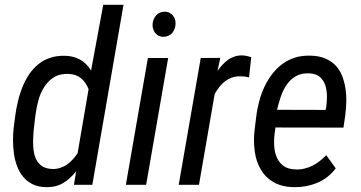

<svg xmlns="http://www.w3.org/2000/svg" viewBox="-20 -770 1503 800"><path d="M43.5 -287.6 37.1 -238.8C35.2 -221.7 34.2 -204.1 34.2 -185.5C34.2 -166.5 35.6 -147.9 38.1 -129.9C40.5 -111.8 44.9 -94.2 51.3 -77.6C57.6 -60.5 65.9 -45.9 76.7 -33.2C86.9 -20.5 100.1 -10.3 115.7 -2.4C131.3 5.4 149.9 9.3 171.9 9.8C198.7 10.3 222.7 4.9 243.2 -7.3C263.2 -19.5 281.2 -35.6 297.4 -56.6L288.1 0H364.7L494.6 -750H410.2L359.4 -476.1C347.2 -496.1 332 -511.2 314 -521.5C295.4 -531.7 274.4 -537.1 251 -537.6C227.5 -538.1 206.5 -535.2 188 -528.8C168.9 -522.5 152.3 -513.2 138.2 -501C123.5 -488.8 110.8 -474.6 100.1 -458.5C89.4 -441.9 80.1 -424.3 72.8 -405.8C65.4 -386.7 59.1 -367.2 54.7 -347.2C49.8 -327.1 45.9 -307.1 43.5 -287.6ZM121.6 -238.3 127.4 -288.1C129.9 -308.6 134.3 -329.6 139.6 -350.6C145 -371.6 153.3 -390.1 164.1 -407.2C174.8 -424.3 188.5 -438 205.1 -448.2C221.7 -458.5 242.7 -463.4 267.6 -461.9C288.6 -460.9 305.2 -454.6 318.4 -443.4C331.5 -432.1 341.8 -417 349.1 -398.4L303.2 -130.9C296.9 -121.6 290 -113.3 282.7 -105.5C275.4 -97.2 267.6 -90.3 259.3 -84.5C251 -78.6 241.7 -74.2 231.4 -70.8C221.2 -67.4 210.4 -65.4 198.7 -65.9C183.6 -66.4 170.9 -69.3 160.6 -74.7C150.4 -80.1 142.6 -87.4 136.2 -96.7C129.9 -106 125.5 -116.2 123 -127.9C120.1 -139.6 118.7 -151.9 118.2 -164.6C117.7 -176.8 117.7 -189.5 118.7 -202.6C119.1 -215.3 120.1 -227.1 121.6 -238.3Z M615.7 -668C615.2 -660.6 616.2 -654.3 618.7 -647.9C620.6 -641.6 623.5 -635.7 627.9 -631.3C631.8 -626.5 636.7 -622.6 642.6 -620.1C648.4 -617.7 655.3 -616.2 662.6 -616.7C677.2 -617.2 689 -622.6 697.8 -632.8C706.1 -643.1 710.9 -655.3 711.4 -669.4C711.9 -676.8 710.9 -683.6 709 -689.9C706.5 -696.3 703.6 -701.7 699.7 -706.5C695.3 -710.9 690.4 -714.8 684.6 -717.8C678.2 -720.2 671.4 -721.7 664.1 -721.2C649.4 -720.7 637.7 -714.8 629.4 -704.6C621.1 -694.3 616.2 -682.1 615.7 -668ZM504.4 0H588.9L680.7 -528.3H596.2Z M1017.6 -447.8 1026.9 -531.7C1021 -533.2 1015.1 -535.2 1009.3 -536.6C1003.4 -538.1 997.1 -538.6 990.7 -539.1C979 -539.6 968.3 -538.1 958 -534.7C947.8 -531.2 938.5 -526.9 930.2 -521C921.9 -514.6 914.1 -507.8 906.7 -500C899.4 -491.7 892.6 -483.4 886.2 -474.6L897.9 -528.8L816.4 -528.3L724.6 0H809.1L874.5 -378.4C880.4 -388.7 886.7 -398.4 894 -407.7C900.9 -416.5 908.7 -424.3 917.5 -431.2C925.8 -437.5 935.5 -442.9 945.8 -446.8C956.1 -450.2 967.3 -452.1 980 -452.1C986.3 -452.1 992.7 -451.7 999 -451.2C1005.4 -450.2 1011.2 -449.2 1017.6 -447.8Z M1205.6 9.8C1239.3 10.3 1271 4.4 1301.8 -8.3C1332.5 -21 1357.9 -41 1378.9 -68.4L1339.4 -123.5C1330.6 -114.7 1321.8 -106.4 1312.5 -99.1C1303.2 -91.8 1293 -85.4 1282.7 -80.1C1272.5 -74.7 1261.2 -70.8 1250 -67.9C1238.3 -64.9 1226.1 -63.5 1213.4 -64C1190.9 -64.5 1173.3 -69.3 1160.2 -79.6C1147 -89.8 1137.7 -102.5 1131.8 -118.2C1125.5 -133.8 1122.6 -150.9 1122.1 -169.9C1121.6 -188.5 1123 -207 1126 -225.1L1127.9 -238.8L1411.1 -238.3L1418.5 -288.6C1420.9 -307.6 1422.4 -327.1 1422.9 -347.2C1423.3 -366.7 1421.9 -385.7 1418.9 -404.3C1416 -422.4 1411.1 -439.5 1404.8 -455.6C1398.4 -471.7 1389.2 -485.4 1377.9 -497.6C1366.2 -509.8 1352.1 -519 1335 -526.4C1317.9 -533.7 1297.4 -537.6 1273.9 -538.1C1250 -538.6 1228 -536.1 1208.5 -529.8C1188.5 -523.4 1170.9 -514.2 1155.3 -502.4C1139.2 -490.2 1125.5 -476.6 1113.3 -460.4C1101.1 -444.3 1090.3 -426.8 1081.5 -407.7C1072.8 -388.7 1065.4 -368.7 1060.1 -348.1C1054.7 -327.1 1050.3 -306.6 1047.9 -285.6L1040.5 -226.1C1037.1 -195.8 1037.6 -166.5 1041.5 -138.7C1045.4 -110.4 1053.7 -85.4 1066.9 -63.5C1079.6 -41.5 1097.2 -23.9 1120.1 -10.7C1143.1 2.4 1171.4 9.3 1205.6 9.8ZM1268.6 -464.4C1287.1 -463.4 1301.8 -458.5 1312.5 -449.7C1322.8 -440.4 1330.6 -429.2 1335 -416C1339.4 -402.3 1341.8 -387.7 1342.3 -371.6C1342.3 -355.5 1341.3 -339.8 1339.4 -324.7L1336.9 -312L1134.3 -312.5C1138.7 -330.6 1143.6 -348.6 1149.9 -367.2C1156.2 -385.7 1164.6 -402.3 1174.8 -417.5C1185.1 -432.1 1197.8 -443.8 1212.9 -452.6C1228 -461.4 1246.6 -465.3 1268.6 -464.4Z"/></svg>

Font: Roboto Condensed
Style: Italic
Weight: 400
Designer: Google
Version: Version 1.000;PS 001.000;hotconv 1.0.88;makeotf.lib2.5.64775